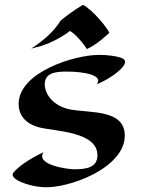

<svg xmlns="http://www.w3.org/2000/svg" viewBox="-20 -758 582 794"><path d="M496 -197C496 -306 355 -290 272 -305C201 -318 165 -369 165 -409C165 -459 214 -462 258 -462C326 -462 410 -447 380 -410C419 -424 457 -453 457 -453C495 -482 514 -509 478 -520C459 -526 428 -531 389 -531C287 -531 57 -459 57 -328C57 -289 78 -248 143 -231C204 -215 383 -215 383 -116C383 -63 333 -58 286 -58C263 -58 125 -75 160 -129C88 -93 59 -70 36 -45C13 -19 97 13 158 16C263 23 496 -63 496 -197ZM432 -622C428 -637 367 -715 323 -738C287 -716 260 -697 231 -673C201 -625 158 -589 109 -557L151 -568C182 -578 231 -600 269 -630C289 -621 328 -575 339 -555C383 -575 419 -611 432 -622Z"/></svg>

Font: Eagle Lake
Style: Regular
Weight: 400
Designer: Astigmatic (AOETI)
Foundry: Astigmatic (AOETI)
Version: Version 1.000